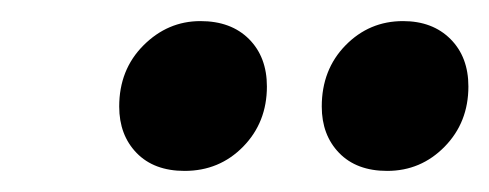

<svg xmlns="http://www.w3.org/2000/svg" viewBox="-20 -808 464 182"><path d="M93 -707Q93 -742 116 -765Q139 -788 170 -788Q199 -788 216 -771Q233 -754 233 -726Q233 -692 210.5 -669Q188 -646 155 -646Q126 -646 109.5 -663Q93 -680 93 -707ZM285 -707Q285 -742 307.5 -765Q330 -788 362 -788Q390 -788 407 -771Q424 -754 424 -726Q424 -692 401.5 -669Q379 -646 347 -646Q318 -646 301.5 -663Q285 -680 285 -707Z"/></svg>

Font: Fira Sans Extra Condensed SemiBold
Style: Italic
Weight: 600
Width: 3
Italic angle: -8°
Designer: Carrois Corporate & Edenspiekermann AG
Foundry: Carrois Corporate GbR & Edenspiekermann AG
Version: Version 4.203